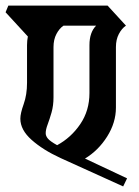

<svg xmlns="http://www.w3.org/2000/svg" viewBox="-43 -659 500 689"><path d="M54 -497Q54 -513 57 -528L-23 -615L-13 -639H343L409 -567Q394 -557 383.5 -537Q373 -517 373 -490V-273Q373 -219 341.5 -169Q310 -119 262 -90L413 -19L399 10L174 -92Q111 -121 70.5 -157Q30 -193 30 -233Q30 -252 42 -285.5Q54 -319 54 -362ZM121 -181Q121 -171 129 -161.5Q137 -152 162 -138Q212 -165 245 -213.5Q278 -262 278 -325V-497Q278 -543 302 -567H185Q170 -557 159.5 -537Q149 -517 149 -490V-310Q149 -280 142 -255.5Q135 -231 128 -212.5Q121 -194 121 -181Z"/></svg>

Font: Jaini
Style: Regular
Weight: 400
Designer: Maithili Shingre, Girish Dalvi (Devanagari), Taresh Vohra (Latin)
Foundry: Ek Type
Version: Version 2.000; ttfautohint (v1.8.4.7-5d5b)